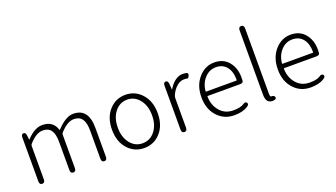

<svg xmlns="http://www.w3.org/2000/svg" viewBox="-68 -1342 3324 1901"><g transform="rotate(-20 1594.5 -391.0)"><path d="M129 0Q100 0 100 -36V-498Q100 -533 124 -534Q148 -535 151 -500L156 -457Q156 -452 159 -456Q243 -547 325 -547Q440 -547 471 -444Q472 -439 475 -443Q572 -547 652 -547Q812 -547 812 -341V-36Q812 0 783 0Q754 0 754 -36V-333Q754 -416 726 -455.5Q698 -495 639 -495Q571 -495 493 -408Q485 -399 485 -387V-36Q485 0 456 0Q427 0 427 -36V-333Q427 -416 399 -455.5Q371 -495 312 -495Q242 -495 166 -408Q158 -399 158 -387V-36Q158 0 129 0Z M1032 -60Q960 -138 960 -266.5Q960 -395 1032 -473Q1100 -547 1201 -547Q1302 -547 1370 -473Q1442 -395 1442 -266.5Q1442 -138 1370 -60Q1302 13 1201 13Q1100 13 1032 -60ZM1071.5 -101Q1122 -37 1201 -37Q1280 -37 1331 -101Q1382 -165 1382 -266Q1382 -367 1331 -431.5Q1280 -496 1201.5 -496Q1123 -496 1072 -431.5Q1021 -367 1021 -266Q1021 -165 1071.5 -101Z M1627 0Q1598 0 1598 -36V-497Q1598 -533 1622 -534Q1646 -535 1649 -500L1654 -439Q1654 -434 1656 -438Q1683 -486 1722 -516.5Q1761 -547 1806 -547Q1837 -547 1851.5 -539.5Q1866 -532 1855 -508Q1844 -484 1834.5 -488Q1825 -492 1799 -492Q1760 -492 1725 -462Q1683 -427 1661 -372Q1656 -358 1656 -343V-36Q1656 0 1627 0Z M2150 13Q2044 13 1975 -61Q1902 -138 1902 -264.5Q1902 -391 1974 -471Q2042 -547 2137.5 -547Q2233 -547 2287.5 -481.5Q2342 -416 2342 -318Q2342 -299 2341 -280Q2339 -257 2304 -257H1966Q1961 -257 1961 -252Q1963 -159 2016.5 -97.5Q2070 -36 2156 -36Q2232 -36 2266 -59Q2295 -80 2309 -60Q2322 -40 2291 -21Q2237 13 2150 13ZM1961 -308Q1961 -303 1966 -303H2284Q2289 -303 2289 -308Q2289 -398 2248.5 -447.5Q2208 -497 2138.5 -497Q2069 -497 2021 -446Q1969 -392 1961 -308Z M2484 -79V-759Q2484 -795 2513 -795Q2542 -795 2542 -759V-73Q2542 -37 2553 -38Q2587 -39 2592 -16Q2596 6 2559 9Q2484 13 2484 -79Z M2955 13Q2849 13 2780 -61Q2707 -138 2707 -264.5Q2707 -391 2779 -471Q2847 -547 2942.5 -547Q3038 -547 3092.5 -481.5Q3147 -416 3147 -318Q3147 -299 3146 -280Q3144 -257 3109 -257H2771Q2766 -257 2766 -252Q2768 -159 2821.5 -97.5Q2875 -36 2961 -36Q3037 -36 3071 -59Q3100 -80 3114 -60Q3127 -40 3096 -21Q3042 13 2955 13ZM2766 -308Q2766 -303 2771 -303H3089Q3094 -303 3094 -308Q3094 -398 3053.5 -447.5Q3013 -497 2943.5 -497Q2874 -497 2826 -446Q2774 -392 2766 -308Z"/></g></svg>

Font: Resource Han Rounded JP Light
Style: Regular
Weight: 300
Designer: Cyano Hao (round all glyphs); Ryoko NISHIZUKA 西塚涼子 (kana, bopomofo & ideographs); Paul D. Hunt (Latin, Greek & Cyrillic)
Foundry: Cyano Hao
Version: 0.990